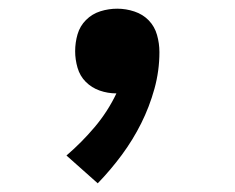

<svg xmlns="http://www.w3.org/2000/svg" viewBox="-20 -207 540 442"><path d="M205 215 133 151Q168 121 198 85.5Q228 50 248 8Q228 8 209.5 1.5Q191 -5 177.5 -18.5Q164 -32 158.5 -51Q153 -70 153 -89Q153 -109 158.5 -128Q164 -147 178 -161Q192 -175 211 -181Q230 -187 250 -187Q270 -187 289.5 -180.5Q309 -174 322.5 -160Q336 -146 341.5 -126.5Q347 -107 347 -87Q347 -44 335.5 -2.5Q324 39 305 77Q286 115 260.5 149.5Q235 184 205 215Z"/></svg>

Font: Zed Mono
Style: Bold
Weight: 700
Monospace: yes
Designer: Belleve Invis
Foundry: Belleve Invis
Version: Version 1.0.0; ttfautohint (v1.8.4)